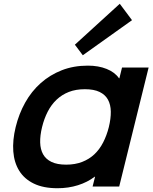

<svg xmlns="http://www.w3.org/2000/svg" viewBox="-20 -988 810 1018"><path d="M680 -881 419 -695 377 -751 615 -968ZM612 1H471L484 -51H482Q444 -22 393.5 -6Q343 10 285 10Q210 10 159.5 -14.5Q109 -39 82 -82.5Q55 -126 50.5 -185Q46 -244 63 -314Q80 -384 113.5 -444Q147 -504 196 -547.5Q245 -591 307.5 -615.5Q370 -640 446 -640Q502 -640 545.5 -622.5Q589 -605 611 -573H613L627 -630H768ZM557 -314Q568 -359 567.5 -396Q567 -433 552.5 -459.5Q538 -486 508 -500.5Q478 -515 430 -515Q382 -515 345 -500.5Q308 -486 280 -459.5Q252 -433 233 -396Q214 -359 203 -314Q192 -269 193 -232.5Q194 -196 208.5 -170Q223 -144 253 -129.5Q283 -115 331 -115Q378 -115 415.5 -129.5Q453 -144 480.5 -170Q508 -196 527 -233Q546 -270 557 -314Z"/></svg>

Font: TypoPRO Sinkin Sans
Style: 600 SemiBold Italic
Weight: 600
Italic angle: -112°
Designer: Keith Bates
Foundry: K-Type
Version: Sinkin Sans (version 1.0)  by Keith Bates   •   © 2014   www